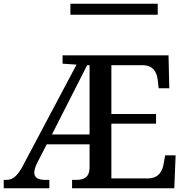

<svg xmlns="http://www.w3.org/2000/svg" viewBox="-20 -1011 1003 1031"><path d="M358 -932H827V-991H358ZM0 0H245V-45H224C185 -45 164 -57 164 -84C164 -96 169 -116 180 -137L231 -236H461V-110C460 -58 430 -45 388 -45H367V0H916L923 -177H867L859 -133C852 -89 830 -53 773 -53H578V-347H818V-399H578V-661H746C801 -660 822 -626 827 -581L832 -537H889L885 -714H316V-669L391 -664L104 -123C76 -69 50 -45 15 -45H0ZM259 -289 448 -661H461V-289Z"/></svg>

Font: Noto Serif Thai Medium
Style: Regular
Weight: 500
Designer: Monotype Design Team
Foundry: Monotype Imaging Inc.
Version: Version 1.901;PS 001.901;hotconv 1.0.88;makeotf.lib2.5.64775